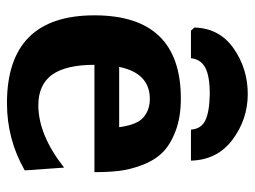

<svg xmlns="http://www.w3.org/2000/svg" viewBox="-110 -610 731 551"><g transform="rotate(90 255.5 -334.5)"><path d="M68 -517 59 -527Q61 -599 119 -639.5Q177 -680 250 -680Q322 -680 380.5 -636.5Q439 -593 441 -517H352Q350 -546 326 -558Q302 -570 250 -571Q198 -571 174 -558Q150 -545 147 -517ZM24 -240Q24 -488 263 -488Q317 -488 357 -472.5Q397 -457 419 -434Q441 -411 454 -376Q467 -341 470.5 -310Q474 -279 474 -240H166Q166 -159 194 -119Q223 -79 282 -79Q367 -79 461 -153L469 -40Q380 11 276 11Q24 11 24 -240ZM172 -311H345Q338 -363 316.5 -381Q295 -399 264 -399Q190 -399 172 -311Z"/></g></svg>

Font: Coval
Style: Black
Weight: 1000
Foundry: Context Ltd
Version: Version 001.000